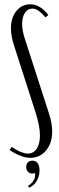

<svg xmlns="http://www.w3.org/2000/svg" viewBox="-20 -727 276 894"><path d="M166 -96Q166 -139 146 -202L47 -510Q31 -557 31 -595Q31 -644 56 -675.5Q81 -707 121 -707Q167 -707 205 -657L192 -646Q176 -665 161 -676Q146 -687 130 -687Q109 -687 96 -667Q83 -647 83 -615Q83 -600 86.5 -581Q90 -562 100 -533L207 -202Q223 -154 223 -115Q223 -61 194.5 -26.5Q166 8 121 8Q81 8 25 -28L34 -43Q60 -26 78 -19Q96 -12 110 -12Q136 -12 151 -34.5Q166 -57 166 -96ZM143 78Q141 80 137 80.5Q133 81 130 81Q118 81 110 72.5Q102 64 102 51Q102 37 110 29Q118 21 131 21Q147 21 155.5 33Q164 45 164 66Q164 93 151 115.5Q138 138 115 147L111 138Q130 126 137.5 112Q145 98 143 78Z"/></svg>

Font: Moniqa Cond Heading
Style: Regular
Weight: 400
Width: 3
Designer: Rajesh Rajput
Foundry: Rajesh Rajput
Version: Version 1.000